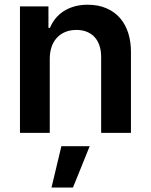

<svg xmlns="http://www.w3.org/2000/svg" viewBox="-20 -573 650 828"><path d="M188.9 -545.5V-452.8H195.3Q204.9 -475.5 220 -494Q235.1 -512.4 255.7 -525.4Q276.3 -538.4 301.8 -545.5Q327.4 -552.6 358 -552.6Q404.5 -552.6 439.6 -537.1Q474.8 -521.7 498.2 -494.3Q521.7 -467 533.4 -429.3Q545.1 -391.7 544.7 -347.3V0H416.2V-327.4Q416.2 -354.8 408.9 -376.4Q401.6 -398.1 388 -413Q374.3 -427.9 354.6 -435.9Q334.9 -443.9 310 -443.9Q282 -443.9 260.5 -434.7Q239 -425.4 224.3 -408.9Q209.5 -392.4 202.1 -369.7Q194.6 -346.9 194.6 -319.6V0H66.1V-545.5ZM244.7 57.5H366.8L294.7 235.8H202.1Z"/></svg>

Font: Inter P Semi Bold
Style: Regular
Weight: 600
Designer: Rasmus Andersson
Foundry: rsms
Version: Version 3.018;git-588b23468